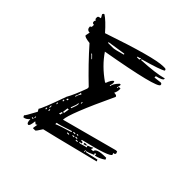

<svg xmlns="http://www.w3.org/2000/svg" viewBox="-187 -837 984 984"><g transform="rotate(45 305.0 -345.5)"><path d="M441.4 -696.3H454.1Q462.9 -695.3 462.9 -686.5Q445.3 -673.8 337.9 -643.6V-638.7Q439.5 -643.6 491.2 -658.2V-653.3Q491.2 -643.6 450.2 -633.8V-624L491.2 -628.9Q500 -627.9 500 -619.1Q500 -594.7 176.8 -538.1Q218.8 -475.6 288.1 -427.7H293Q303.7 -459 317.4 -465.8L321.3 -456.1Q321.3 -445.3 317.4 -436.5V-432.6H321.3Q321.3 -449.2 346.7 -475.6H354.5Q354.5 -464.8 350.6 -456.1V-451.2H354.5V-460.9H367.2V-451.2Q367.2 -438.5 359.4 -422.9Q379.9 -422.9 379.9 -413.1Q271.5 -182.6 271.5 -139.6L574.2 -220.7H583L586.9 -210.9Q586.9 -201.2 574.2 -201.2L578.1 -192.4Q578.1 -173.8 413.1 -134.8V-129.9H424.8V-120.1H413.1V-115.2H420.9Q452.1 -125 458 -125L454.1 -134.8Q470.7 -139.6 483.4 -148.4V-143.6L479.5 -134.8H495.1Q495.1 -158.2 561.5 -158.2H566.4L570.3 -148.4Q543.9 -129.9 516.6 -125V-134.8H507.8L511.7 -125Q479.5 -110.4 470.7 -110.4V-105.5H474.6Q478.5 -105.5 541 -120.1L544.9 -110.4Q239.3 -33.2 234.4 -33.2Q213.9 0 210 0H193.4V-4.9L197.3 -28.3L189.5 -23.4L176.8 -33.2Q172.9 4.9 164.1 4.9Q151.4 4.9 151.4 -23.4Q134.8 -4.9 119.1 -4.9L114.3 -14.6Q118.2 -14.6 151.4 -77.1L143.6 -90.8Q156.2 -107.4 201.2 -235.4Q221.7 -270.5 247.1 -340.8V-350.6Q160.2 -433.6 89.8 -513.7Q47.9 -518.6 47.9 -528.3L52.7 -551.8Q31.2 -551.8 31.2 -576.2Q40 -576.2 40 -585.9V-595.7Q27.3 -595.7 27.3 -605.5V-610.4L31.2 -619.1Q23.4 -619.1 23.4 -628.9V-633.8Q23.4 -643.6 40 -643.6V-648.4L31.2 -663.1Q33.2 -671.9 40 -671.9Q67.4 -654.3 110.4 -605.5Q376 -696.3 441.4 -696.3ZM313.5 -638.7V-633.8H330.1L334 -643.6H330.1Q322.3 -638.7 313.5 -638.7ZM156.2 -585.9V-581.1H193.4Q204.1 -581.1 255.9 -595.7V-600.6H251ZM135.7 -485.4V-480.5Q137.7 -480.5 156.2 -460.9V-465.8Q137.7 -485.4 135.7 -485.4ZM239.3 -302.7Q239.3 -289.1 230.5 -273.4V-268.6H234.4Q234.4 -280.3 247.1 -297.9ZM276.4 -273.4V-263.7H280.3V-273.4ZM267.6 -254.9Q267.6 -243.2 255.9 -215.8V-210.9H259.8Q271.5 -240.2 271.5 -250V-254.9ZM210 -225.6H217.8V-235.4Q210 -233.4 210 -225.6ZM201.2 -215.8V-206.1H206.1V-215.8ZM247.1 -197.3Q243.2 -171.9 243.2 -168H251Q251 -171.9 255.9 -197.3ZM189.5 -182.6V-172.9H193.4V-182.6ZM239.3 -163.1Q239.3 -158.2 234.4 -148.4H243.2Q243.2 -154.3 247.1 -163.1ZM176.8 -148.4V-134.8H180.7V-148.4ZM375 -139.6V-134.8H383.8V-139.6ZM354.5 -134.8V-129.9H367.2V-134.8ZM184.6 -129.9V-120.1H189.5V-129.9ZM259.8 -105.5V-95.7Q281.2 -105.5 346.7 -125V-129.9H342.8Q271.5 -105.5 259.8 -105.5ZM433.6 -134.8H450.2V-129.9Q435.5 -125 433.6 -125ZM168 -125V-115.2H172.9V-125ZM379.9 -125V-120.1H391.6V-125ZM363.3 -120.1V-115.2H375V-120.1ZM391.6 -115.2V-110.4H404.3V-115.2ZM334 -110.4V-105.5H346.7V-110.4ZM462.9 -110.4V-100.6H466.8V-110.4ZM160.2 -52.7V-43H164.1V-52.7ZM151.4 -38.1V-33.2H160.2V-38.1Z"/></g></svg>

Font: Blackcraft
Style: Regular
Weight: 400
Designer: GGBotNet
Foundry: GGBotNet
Version: 1.00